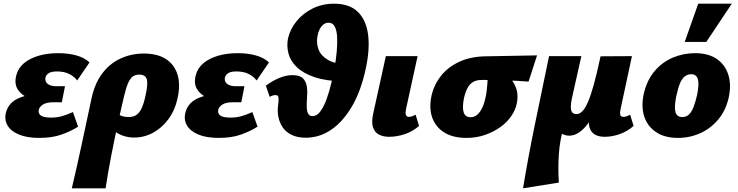

<svg xmlns="http://www.w3.org/2000/svg" viewBox="-20 -731 3996 1040"><path d="M193 16Q127 16 83 -2Q39 -20 20.5 -52Q2 -84 13 -124Q28 -178 86.5 -201.5Q145 -225 226 -225L219 -185Q170 -185 131.5 -201.5Q93 -218 75 -248.5Q57 -279 68 -322Q78 -362 109.5 -388.5Q141 -415 189 -429Q237 -443 296 -443Q349 -443 393 -431Q437 -419 465 -393L398 -295Q383 -316 355.5 -330Q328 -344 289 -344Q257 -344 243 -334Q229 -324 226 -310Q224 -296 230 -286Q236 -276 250 -270Q264 -264 285 -264H332L315 -177H268Q232 -177 213 -165Q194 -153 190 -136Q186 -116 201.5 -105Q217 -94 257 -94Q288 -94 315 -101.5Q342 -109 375 -124L403 -45Q364 -20 313 -2Q262 16 193 16Z M369 289Q384 225 397 167.5Q410 110 422 53.5Q434 -3 447.5 -65.5Q461 -128 477 -204Q495 -283 536 -336Q577 -389 635 -415Q693 -441 759 -441Q833 -441 879 -411Q925 -381 941.5 -327Q958 -273 942 -200Q928 -134 892.5 -86Q857 -38 809 -12Q761 14 707 14Q678 14 652 6Q626 -2 607.5 -16Q589 -30 584 -48L617 -117Q629 -105 645 -101Q661 -97 676 -97Q702 -97 719 -108.5Q736 -120 748 -146.5Q760 -173 769 -217Q783 -280 774.5 -303.5Q766 -327 734 -327Q715 -327 700.5 -317.5Q686 -308 674.5 -282.5Q663 -257 652 -210Q640 -160 628 -105.5Q616 -51 604.5 3.5Q593 58 583 110Q573 162 565 207.5Q557 253 552 289Z M1165 16Q1099 16 1055 -2Q1011 -20 992.5 -52Q974 -84 985 -124Q1000 -178 1058.5 -201.5Q1117 -225 1198 -225L1191 -185Q1142 -185 1103.5 -201.5Q1065 -218 1047 -248.5Q1029 -279 1040 -322Q1050 -362 1081.5 -388.5Q1113 -415 1161 -429Q1209 -443 1268 -443Q1321 -443 1365 -431Q1409 -419 1437 -393L1370 -295Q1355 -316 1327.5 -330Q1300 -344 1261 -344Q1229 -344 1215 -334Q1201 -324 1198 -310Q1196 -296 1202 -286Q1208 -276 1222 -270Q1236 -264 1257 -264H1304L1287 -177H1240Q1204 -177 1185 -165Q1166 -153 1162 -136Q1158 -116 1173.5 -105Q1189 -94 1229 -94Q1260 -94 1287 -101.5Q1314 -109 1347 -124L1375 -45Q1336 -20 1285 -2Q1234 16 1165 16Z M1486 -157Q1489 -180 1489 -193Q1489 -206 1485.5 -211Q1482 -216 1472 -216Q1464 -216 1455.5 -213Q1447 -210 1441 -206L1420 -267Q1457 -294 1493.5 -309Q1530 -324 1564 -324Q1604 -324 1621.5 -306Q1639 -288 1642.5 -259.5Q1646 -231 1643 -199Q1641 -174 1641.5 -151.5Q1642 -129 1649 -115.5Q1656 -102 1672 -102Q1697 -102 1716 -128.5Q1735 -155 1749.5 -195.5Q1764 -236 1774.5 -281Q1785 -326 1792 -363Q1800 -408 1804 -452Q1808 -496 1806 -531.5Q1804 -567 1793 -587.5Q1782 -608 1760 -608Q1744 -608 1731.5 -598Q1719 -588 1710.5 -570.5Q1702 -553 1699 -532Q1693 -497 1705.5 -463Q1718 -429 1756.5 -406.5Q1795 -384 1865 -382L1841 -290Q1746 -292 1684 -313Q1622 -334 1587.5 -367.5Q1553 -401 1542.5 -441.5Q1532 -482 1540 -523Q1552 -574 1586.5 -616.5Q1621 -659 1673.5 -685Q1726 -711 1790 -711Q1873 -711 1918.5 -666.5Q1964 -622 1974 -541.5Q1984 -461 1960 -354Q1934 -235 1885.5 -153Q1837 -71 1773.5 -28Q1710 15 1637 15Q1591 15 1559.5 -0.5Q1528 -16 1511 -41.5Q1494 -67 1488 -97.5Q1482 -128 1486 -157Z M2087 10Q2057 10 2033.5 -1.5Q2010 -13 2000.5 -41Q1991 -69 2002 -118L2070 -427H2242L2179 -139Q2175 -120 2178.5 -109Q2182 -98 2195 -98Q2202 -98 2210.5 -100.5Q2219 -103 2231 -110L2250 -49Q2216 -19 2173 -4.5Q2130 10 2087 10Z M2506 16Q2435 16 2388 -12.5Q2341 -41 2322 -92Q2303 -143 2317 -211Q2330 -270 2367.5 -318.5Q2405 -367 2467 -396Q2529 -425 2613 -426L2889 -431L2843 -289Q2778 -294 2714 -296Q2650 -298 2590 -298Q2561 -298 2542.5 -287Q2524 -276 2512.5 -254.5Q2501 -233 2493 -199Q2483 -146 2492 -121Q2501 -96 2529 -96Q2549 -96 2564.5 -109Q2580 -122 2592 -147Q2604 -172 2611 -208Q2614 -220 2616 -237.5Q2618 -255 2619.5 -272.5Q2621 -290 2621.5 -305Q2622 -320 2620 -327L2694 -358Q2723 -333 2745.5 -306Q2768 -279 2778 -246Q2788 -213 2779 -169Q2772 -135 2749 -101.5Q2726 -68 2689.5 -42Q2653 -16 2606.5 0Q2560 16 2506 16Z M2813 289Q2842 114 2879 -65Q2916 -244 2954 -427H3129L3077 -195Q3072 -170 3072 -151.5Q3072 -133 3079 -123Q3086 -113 3103 -113Q3118 -113 3133 -127Q3148 -141 3163.5 -175.5Q3179 -210 3196 -271Q3213 -332 3233 -426H3300Q3271 -291 3233.5 -194.5Q3196 -98 3153 -47Q3110 4 3062 4Q3052 4 3040.5 0.5Q3029 -3 3018.5 -9Q3008 -15 2998 -24.5Q2988 -34 2980 -46H3034Q3012 29 3007 105.5Q3002 182 3007 258ZM3255 10Q3224 10 3202.5 -2Q3181 -14 3173 -41.5Q3165 -69 3174 -117L3237 -426L3403 -427L3341 -138Q3337 -119 3340 -108.5Q3343 -98 3357 -98Q3364 -98 3372.5 -100.5Q3381 -103 3393 -110L3412 -49Q3378 -19 3336.5 -4.5Q3295 10 3255 10Z M3652 16Q3579 16 3532 -16.5Q3485 -49 3468.5 -103.5Q3452 -158 3468 -227Q3486 -300 3527.5 -348Q3569 -396 3626 -419.5Q3683 -443 3744 -443Q3818 -443 3863.5 -411Q3909 -379 3925.5 -324.5Q3942 -270 3927 -202Q3912 -134 3871.5 -85Q3831 -36 3774 -10Q3717 16 3652 16ZM3675 -97Q3697 -97 3711.5 -110.5Q3726 -124 3736.5 -151Q3747 -178 3756 -217Q3768 -276 3760 -302.5Q3752 -329 3724 -329Q3704 -329 3688.5 -316.5Q3673 -304 3662.5 -278Q3652 -252 3643 -209Q3631 -149 3639 -123Q3647 -97 3675 -97ZM3689 -504 3762 -711H3944L3806 -504Z"/></svg>

Font: Ysabeau Black
Style: Italic
Weight: 900
Italic angle: -12°
Version: Version 2.000;gftools[0.9.27.dev2+g8671c4b]